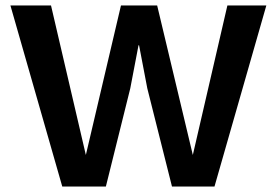

<svg xmlns="http://www.w3.org/2000/svg" viewBox="-20 -680 1009 700"><path d="M207 0 18 -660H166L293 -115L421 -660H553L683 -115L809 -660H951L762 0H607L517 -358L487 -515H485L455 -358L366 0Z"/></svg>

Font: Kantumruy Pro SemiBold
Style: Regular
Weight: 600
Version: Version 1.002